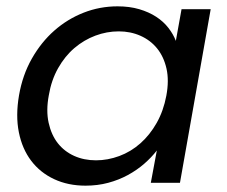

<svg xmlns="http://www.w3.org/2000/svg" viewBox="-20 -577 716 606"><path d="M40 -276Q51 -340 80.5 -392Q110 -444 151.5 -480.5Q193 -517 244 -537Q295 -557 351 -557Q389 -557 419.5 -548Q450 -539 473 -524Q496 -509 511.5 -489Q527 -469 535 -448L553 -548H645L548 0H456L475 -102Q458 -80 435 -60Q412 -40 383.5 -24.5Q355 -9 321.5 0Q288 9 250 9Q195 9 151 -11.5Q107 -32 78.5 -69.5Q50 -107 39.5 -159.5Q29 -212 40 -276ZM505 -275Q514 -323 505.5 -360.5Q497 -398 476 -424Q455 -450 423.5 -464Q392 -478 355 -478Q317 -478 281 -464.5Q245 -451 215 -425.5Q185 -400 163.5 -362Q142 -324 134 -276Q125 -228 133.5 -189.5Q142 -151 162.5 -125Q183 -99 214 -85Q245 -71 283 -71Q320 -71 356.5 -84.5Q393 -98 423 -124.5Q453 -151 474.5 -189Q496 -227 505 -275Z"/></svg>

Font: SVN-Poppins
Style: Italic
Weight: 400
Italic angle: -10°
Designer: Ninad Kale (Devanagari), Jonny Pinhorn (Latin)
Foundry: Indian Type Foundry
Version: Version 3.002 2017; ttfautohint (v1.8.3)